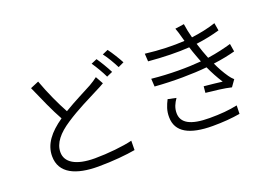

<svg xmlns="http://www.w3.org/2000/svg" viewBox="-113 -1147 2195 1529"><g transform="rotate(-20 985.0 -382.0)"><path d="M278 -762 207 -732C255 -623 307 -504 353 -423C243 -347 179 -266 179 -165C179 -18 312 38 498 38C622 38 740 26 813 13L814 -66C738 -47 605 -33 495 -33C333 -33 252 -87 252 -172C252 -249 308 -316 403 -378C502 -444 616 -498 685 -534C713 -548 737 -560 758 -573L722 -638C702 -622 681 -609 654 -593C598 -562 504 -517 413 -462C370 -540 318 -651 278 -762ZM776 -771 727 -750C754 -712 789 -652 808 -611L858 -633C837 -675 801 -735 776 -771ZM884 -810 836 -789C865 -752 898 -695 920 -651L969 -674C950 -711 911 -774 884 -810Z M1475 -700C1478 -690 1481 -679 1484 -668C1389 -662 1273 -665 1152 -680L1156 -614C1281 -603 1405 -600 1502 -607C1510 -581 1519 -554 1530 -525C1536 -507 1544 -489 1551 -470C1437 -460 1283 -459 1132 -475L1136 -408C1291 -396 1456 -398 1577 -410C1600 -359 1628 -307 1659 -259C1627 -263 1560 -271 1504 -276L1499 -222C1567 -215 1657 -205 1713 -191L1752 -246C1738 -259 1726 -272 1716 -287C1688 -327 1663 -372 1642 -418C1714 -427 1779 -441 1827 -454L1816 -521C1769 -507 1697 -489 1615 -477C1606 -499 1598 -520 1591 -540C1584 -562 1575 -587 1567 -613C1638 -622 1710 -637 1767 -654L1756 -719C1694 -698 1621 -683 1550 -674C1539 -715 1530 -757 1525 -795L1449 -784C1459 -758 1468 -728 1475 -700ZM1269 -263 1199 -278C1177 -234 1160 -194 1161 -138C1162 -12 1269 46 1465 46C1551 46 1627 40 1697 28L1699 -43C1627 -28 1556 -22 1463 -22C1302 -22 1228 -65 1228 -149C1228 -194 1245 -228 1269 -263Z"/></g></svg>

Font: Source Han Sans JP Normal
Style: Regular
Weight: 350
Designer: Ryoko NISHIZUKA 西塚涼子 (kana, bopomofo & ideographs); Paul D. Hunt (Latin, Greek & Cyrillic); Sandoll Communications 산돌커뮤니
Foundry: Adobe
Version: Version 2.002;hotconv 1.0.116;makeotfexe 2.5.65601